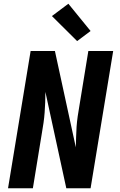

<svg xmlns="http://www.w3.org/2000/svg" viewBox="-20 -1008 640 1028"><path d="M23 0 144 -735H274L386 -219Q387 -247 387.5 -274.5Q388 -302 390 -329.5Q392 -357 396 -385Q400 -413 405 -441L453 -735H586L465 0H335L223 -516Q223 -488 222 -460.5Q221 -433 219 -405.5Q217 -378 213 -350Q209 -322 204 -294L156 0ZM393 -788 258 -922 346 -988 465 -842Z"/></svg>

Font: Iosevka XBd Ex Obl
Style: Regular
Weight: 800
Width: 7
Italic angle: -9°
Monospace: yes
Designer: Belleve Invis
Foundry: Belleve Invis
Version: Version 32.5.0; ttfautohint (v1.8.4)